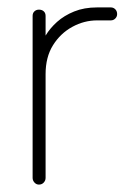

<svg xmlns="http://www.w3.org/2000/svg" viewBox="-20 -498 348 518"><path d="M85 0Q78 0 73 -5.5Q68 -11 68 -18V-455Q68 -463 73 -467.5Q78 -472 85 -472Q93 -472 98 -467.5Q103 -463 103 -455V-402Q115 -422 134 -439Q153 -456 180 -467Q207 -478 242 -478H279Q286 -478 291 -473Q296 -468 296 -460Q296 -453 291 -448Q286 -443 279 -443H242Q207 -443 175 -425.5Q143 -408 123 -376Q103 -344 103 -298V-18Q103 -11 98 -5.5Q93 0 85 0Z"/></svg>

Font: Dosis ExtraLight
Style: Regular
Weight: 250
Designer: EdgarTolentino, PabloImpallari, IginoMarini
Foundry: EdgarTolentino, PabloImpallari, IginoMarini
Version: Version 3.001; ttfautohint (v1.8.2)